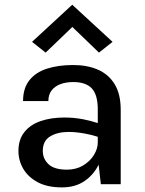

<svg xmlns="http://www.w3.org/2000/svg" viewBox="-20 -779 614 812"><path d="M58 0ZM397 -83.5V-82.5Q376 -39.5 337 -13Q298 13.5 242 13.5Q180 13.5 139.2 -8.5Q98.5 -30.5 78.2 -65.5Q58 -100.5 58 -140.5Q58 -188.5 82.8 -220Q107.5 -251.5 151.5 -266.8Q195.5 -282 252.5 -282Q291.5 -282 329.5 -275Q362 -269 393.5 -258.5V-317Q393.5 -377.5 368.5 -404.8Q343.5 -432 289.5 -432Q259 -432 235.2 -423Q211.5 -414 198 -396.2Q184.5 -378.5 184.5 -351.5H77.5Q77.5 -405.5 104 -439.2Q130.5 -473 178.2 -488.5Q226 -504 289.5 -504Q349.5 -504 394.5 -484.2Q439.5 -464.5 465 -422.8Q490.5 -381 490.5 -314.5V0H406.5ZM393.5 -200.5Q368 -209 337 -214.5Q301 -221 270 -221Q223.5 -221 192.2 -202.2Q161 -183.5 161 -140.5Q161 -107.5 185.2 -84.5Q209.5 -61.5 263 -61.5Q302 -61.5 331.5 -79.2Q361 -97 377.2 -123.5Q393.5 -150 393.5 -176.5ZM286 -665 173 -556.5 115.5 -602 285.5 -759 456 -602 398.5 -556.5Z"/></svg>

Font: Betinya Sans Medium
Style: Regular
Weight: 500
Designer: Jonathan Pinhorn
Version: Version 2.001;December 9, 2019;FontCreator 12.0.0.2547 64-bi